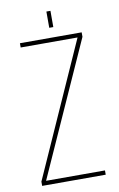

<svg xmlns="http://www.w3.org/2000/svg" viewBox="-92 -880 579 931"><g transform="rotate(-10 197.5 -414.5)"><path d="M205 -829H225V-749H205ZM351 -21V0H38V-21L332 -679H52V-700H356V-678L61 -21Z"/></g></svg>

Font: Bebas Neue Light
Style: Regular
Weight: 300
Designer: Ryoichi Tsunekawa
Foundry: Ryoichi Tsunekawa
Version: Version 001.003; ttfautohint (v1.5.65-e2d9)